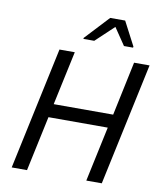

<svg xmlns="http://www.w3.org/2000/svg" viewBox="-97 -986 889 1062"><g transform="rotate(10 347.5 -454.5)"><path d="M310 -775 309 -769H370L472 -865L537 -769H588L589 -775L519 -909H435ZM189 -688 42 0H128L194 -309H527L461 0H548L695 -688H608L544 -385H210L275 -688Z"/></g></svg>

Font: Saira UNSAM
Style: Italic
Weight: 400
Italic angle: -12°
Designer: Hector Gatti with collaboration of the Omnibus-Type team
Foundry: Omnibus-Type
Version: Version 0.072;PS 000.072;hotconv 1.0.88;makeotf.lib2.5.64775